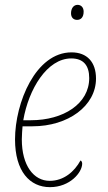

<svg xmlns="http://www.w3.org/2000/svg" viewBox="-20 -762 445 792"><path d="M298 -680C312 -680 325 -689 325 -714C325 -732 314 -742 300 -742C284 -742 273 -728 273 -707C273 -689 284 -680 298 -680ZM186 10C269 10 319 -51 319 -87C319 -93 316 -99 312 -100C287 -54 243 -16 185 -16C119 -16 70 -79 70 -187C70 -203 72 -230 73 -241H114C261 -241 376 -325 376 -438C376 -506 339 -546 275 -546C127 -546 42 -338 42 -187C42 -55 103 10 186 10ZM107 -266H76C98 -394 174 -521 274 -521C324 -521 348 -492 348 -440C348 -334 242 -266 107 -266Z"/></svg>

Font: Noto Serif SemiCondensed Thin
Style: Italic
Weight: 100
Width: 4
Italic angle: -12°
Designer: Monotype Design Team
Foundry: Monotype Imaging Inc.
Version: Version 2.013